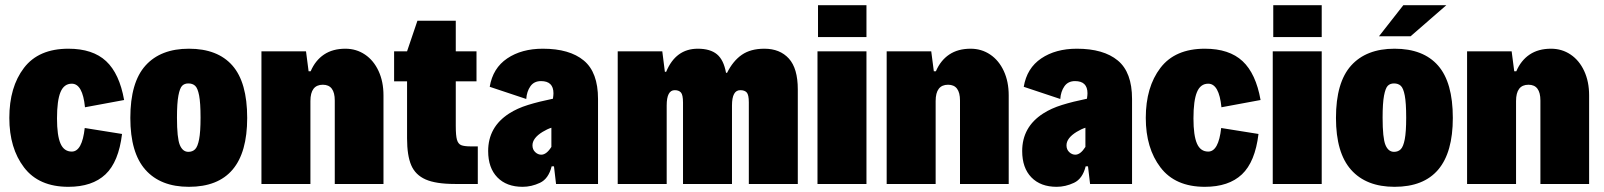

<svg xmlns="http://www.w3.org/2000/svg" viewBox="-20 -710 6190 741"><path d="M16 -255Q16 -374 72.5 -448Q129 -522 244 -522Q338 -522 389.5 -474Q441 -426 459 -324L308 -296Q299 -387 257 -387Q227 -387 213.5 -354.5Q200 -322 200 -253Q200 -187 213.5 -156Q227 -125 257 -125Q297 -125 307 -216L451 -193Q438 -85 387 -37Q336 11 244 11Q130 11 73 -63.5Q16 -138 16 -255Z M483 -255Q483 -392 541.5 -457Q600 -522 709 -522Q820 -522 877 -457Q934 -392 934 -255Q934 11 709 11Q600 11 541.5 -54.5Q483 -120 483 -255ZM754 -256Q754 -313 748.5 -341.5Q743 -370 733 -379Q723 -388 707 -388Q692 -388 683 -379Q674 -370 668.5 -341Q663 -312 663 -256Q663 -177 674 -150.5Q685 -124 707 -124Q723 -124 733 -134Q743 -144 748.5 -172.5Q754 -201 754 -256Z M989 -512H1161L1171 -435H1179Q1197 -477 1230.5 -499.5Q1264 -522 1313 -522Q1355 -522 1388.5 -499.5Q1422 -477 1441 -436Q1460 -395 1460 -342V0H1272V-322Q1272 -383 1226 -383Q1178 -383 1178 -320V0H989Z M1551 -176V-396H1501V-512H1551L1591 -630H1739V-512H1819V-396H1739V-224Q1739 -187 1743.5 -171Q1748 -155 1759.5 -150Q1771 -145 1798 -145H1824V0H1736Q1662 0 1622.5 -17.5Q1583 -35 1567 -72.5Q1551 -110 1551 -176Z M2288 -328V0H2126L2118 -68H2109Q2097 -20 2064 -4.5Q2031 11 1997 11Q1935 11 1899.5 -25.5Q1864 -62 1864 -127Q1864 -220 1945 -272Q1976 -292 2018 -305Q2060 -318 2114 -329Q2116 -343 2116 -350Q2116 -397 2068 -397Q2041 -397 2027 -377Q2013 -357 2011 -328L1870 -375Q1882 -447 1937.5 -484.5Q1993 -522 2075 -522Q2178 -522 2233 -476.5Q2288 -431 2288 -328ZM2108 -143V-217Q2092 -212 2074 -201Q2035 -177 2035 -149Q2035 -133 2045.5 -123Q2056 -113 2069 -113Q2089 -113 2108 -143Z M2364 -512H2536L2546 -433H2551Q2588 -522 2673 -522Q2721 -522 2747 -500.5Q2773 -479 2782 -429H2786Q2809 -475 2843 -498.5Q2877 -522 2930 -522Q2990 -522 3024.5 -484Q3059 -446 3059 -365V0H2870V-315Q2870 -344 2862 -353Q2854 -362 2837 -362Q2805 -362 2805 -303V0H2616V-314Q2616 -344 2608 -353Q2600 -362 2584 -362Q2553 -362 2553 -303V0H2364Z M3137 -690H3324V-567H3137ZM3135 -512H3324V0H3135Z M3402 -512H3574L3584 -435H3592Q3610 -477 3643.5 -499.5Q3677 -522 3726 -522Q3768 -522 3801.5 -499.5Q3835 -477 3854 -436Q3873 -395 3873 -342V0H3685V-322Q3685 -383 3639 -383Q3591 -383 3591 -320V0H3402Z M4349 -328V0H4187L4179 -68H4170Q4158 -20 4125 -4.5Q4092 11 4058 11Q3996 11 3960.5 -25.5Q3925 -62 3925 -127Q3925 -220 4006 -272Q4037 -292 4079 -305Q4121 -318 4175 -329Q4177 -343 4177 -350Q4177 -397 4129 -397Q4102 -397 4088 -377Q4074 -357 4072 -328L3931 -375Q3943 -447 3998.5 -484.5Q4054 -522 4136 -522Q4239 -522 4294 -476.5Q4349 -431 4349 -328ZM4169 -143V-217Q4153 -212 4135 -201Q4096 -177 4096 -149Q4096 -133 4106.5 -123Q4117 -113 4130 -113Q4150 -113 4169 -143Z M4402 -255Q4402 -374 4458.5 -448Q4515 -522 4630 -522Q4724 -522 4775.5 -474Q4827 -426 4845 -324L4694 -296Q4685 -387 4643 -387Q4613 -387 4599.5 -354.5Q4586 -322 4586 -253Q4586 -187 4599.5 -156Q4613 -125 4643 -125Q4683 -125 4693 -216L4837 -193Q4824 -85 4773 -37Q4722 11 4630 11Q4516 11 4459 -63.5Q4402 -138 4402 -255Z M4894 -690H5081V-567H4894ZM4892 -512H5081V0H4892Z M5136 -255Q5136 -392 5194.5 -457Q5253 -522 5362 -522Q5473 -522 5530 -457Q5587 -392 5587 -255Q5587 11 5362 11Q5253 11 5194.5 -54.5Q5136 -120 5136 -255ZM5407 -256Q5407 -313 5401.5 -341.5Q5396 -370 5386 -379Q5376 -388 5360 -388Q5345 -388 5336 -379Q5327 -370 5321.5 -341Q5316 -312 5316 -256Q5316 -177 5327 -150.5Q5338 -124 5360 -124Q5376 -124 5386 -134Q5396 -144 5401.5 -172.5Q5407 -201 5407 -256ZM5396 -690H5562L5424 -570H5302Z M5642 -512H5814L5824 -435H5832Q5850 -477 5883.5 -499.5Q5917 -522 5966 -522Q6008 -522 6041.5 -499.5Q6075 -477 6094 -436Q6113 -395 6113 -342V0H5925V-322Q5925 -383 5879 -383Q5831 -383 5831 -320V0H5642Z"/></svg>

Font: Decalotype Black
Style: Regular
Weight: 900
Designer: Alfredo Marco Pradil
Foundry: Alfredo Marco Pradil
Version: Version 1.0